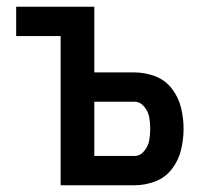

<svg xmlns="http://www.w3.org/2000/svg" viewBox="-20 -550 616 570"><path d="M160 0H379Q411 0 441 -11.5Q471 -23 490.5 -48.5Q510 -74 517.5 -105Q525 -136 525 -168Q525 -199 517.5 -230Q510 -261 490.5 -286.5Q471 -312 441 -323.5Q411 -335 379 -335H260V-530H28V-443H160ZM260 -87V-248H379Q396 -248 408 -233.5Q420 -219 423 -202Q426 -185 426 -168Q426 -150 423 -133Q420 -116 408 -101.5Q396 -87 379 -87Z"/></svg>

Font: Iosevka Sparkle Medium
Style: Regular
Weight: 500
Designer: Belleve Invis
Foundry: Belleve Invis
Version: Version 4.5.0; ttfautohint (v1.8.3)